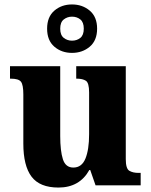

<svg xmlns="http://www.w3.org/2000/svg" viewBox="-20 -834 678 864"><path d="M243 10Q159 10 122 -39Q85 -88 85 -188V-409Q85 -452 74.5 -466Q64 -480 29 -480H25V-536H251V-222Q251 -155 263 -117.5Q275 -80 310 -80Q348 -80 364.5 -120.5Q381 -161 381 -230V-418Q381 -461 366.5 -470.5Q352 -480 326 -480H323V-536H546V-118Q546 -75 562 -65.5Q578 -56 603 -56H613V0H410L386 -69H382Q338 10 243 10ZM304 -596Q257 -596 224.5 -624Q192 -652 192 -705Q192 -758 224.5 -786Q257 -814 304 -814Q351 -814 384 -786Q417 -758 417 -705Q417 -652 384 -624Q351 -596 304 -596ZM304 -651Q326 -651 341.5 -663.5Q357 -676 357 -705Q357 -734 341.5 -746.5Q326 -759 304 -759Q283 -759 267 -746.5Q251 -734 251 -705Q251 -676 267 -663.5Q283 -651 304 -651Z"/></svg>

Font: Noto Serif SemiCondensed ExtraBold
Style: Regular
Weight: 800
Width: 4
Designer: Monotype Design Team
Foundry: Monotype Imaging Inc.
Version: Version 2.015